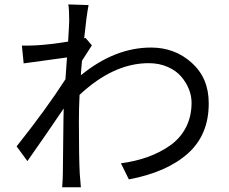

<svg xmlns="http://www.w3.org/2000/svg" viewBox="-20 -794 1017 852"><path d="M516.6 -69.3Q582 -78.1 636.2 -97.7Q690.4 -117.2 735.4 -148.9Q780.3 -180.7 805.2 -229Q830.1 -277.3 830.1 -338.9Q830.1 -368.2 818.4 -397.9Q806.6 -427.7 784.2 -454.1Q761.7 -480.5 724.1 -497.1Q686.5 -513.7 639.6 -513.7Q483.4 -513.7 333 -373Q330.1 -311.5 330.1 -256.8Q330.1 -91.8 334 -21.5Q335.9 5.9 338.9 37.1H255.9Q258.8 -3.9 258.8 -20.5Q260.7 -227.5 261.7 -269.5Q261.7 -274.4 262.2 -288.6Q262.7 -302.7 262.7 -312.5Q182.6 -194.3 101.6 -79.1L53.7 -144.5Q183.6 -307.6 270.5 -442.4Q271.5 -459 273.9 -491.7Q276.4 -524.4 277.3 -539.1L85 -512.7L77.1 -591.8Q96.7 -590.8 140.6 -592.8Q196.3 -595.7 282.2 -609.4Q287.1 -687.5 287.1 -703.1Q287.1 -751 283.2 -774.4L373 -771.5Q364.3 -727.5 353.5 -624Q354.5 -625 356.4 -625Q358.4 -625 359.4 -626L387.7 -592.8Q374 -572.3 343.8 -524.4Q339.8 -481.4 338.9 -460Q489.3 -583 650.4 -583Q755.9 -583 831.1 -515.1Q906.2 -447.3 906.2 -336.9Q907.2 -196.3 813.5 -112.8Q719.7 -29.3 551.8 2Z"/></svg>

Font: Min Sans
Style: Regular
Weight: 400
Designer: Jinseong-Kim, NotoSansCJK, Nunito
Foundry: Jinseong-Kim
Version: Version 1.400;Glyphs 3.1.2 (3151)